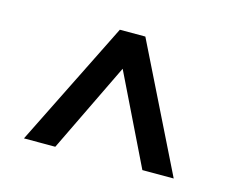

<svg xmlns="http://www.w3.org/2000/svg" viewBox="-61 -723 613 509"><g transform="rotate(15 246.0 -469.0)"><path d="M211 -641H281L451 -297H365L245 -543L126 -297H40Z"/></g></svg>

Font: Rambla
Style: Regular
Weight: 400
Designer: Martin Sommaruga
Foundry: Martin Sommaruga
Version: Version 1.001